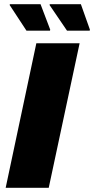

<svg xmlns="http://www.w3.org/2000/svg" viewBox="-20 -894 448 914"><path d="M7 0 153 -688H359L212 0ZM218 -748H106L26 -870L27 -874H173L219 -753ZM407 -748H299L216 -870L217 -874H365L408 -753Z"/></svg>

Font: Saira ExtraBold
Style: Italic
Weight: 800
Italic angle: -12°
Designer: Hector Gatti with collaboration of the Omnibus-Type team
Foundry: Omnibus-Type
Version: Version 1.100; ttfautohint (v1.8.3)